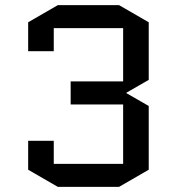

<svg xmlns="http://www.w3.org/2000/svg" viewBox="-20 -725 691 750"><path d="M445 5H206L90 -62V-175H190V-85H461V-317H256V-407H461V-615H190V-525H90V-638L206 -705H445L561 -638V-413L474 -363V-361L561 -311V-62Z"/></svg>

Font: Quantico
Style: Regular
Weight: 400
Designer: Matt Desmond
Foundry: MADtype
Version: Version 2.002